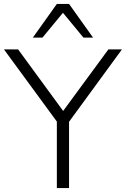

<svg xmlns="http://www.w3.org/2000/svg" viewBox="-27 -956 640 976"><path d="M262 0V-338L-7 -705H65L294 -392L524 -705H593L324 -337V0ZM140 -765 262 -936H324L446 -765H397L293 -891L189 -765Z"/></svg>

Font: Nunito Sans Light
Style: Regular
Weight: 300
Designer: Vernon Adams
Foundry: Vernon Adams
Version: Version 3.101; ttfautohint (v1.8.4.7-5d5b);gftools[0.9.27]